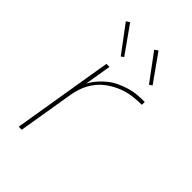

<svg xmlns="http://www.w3.org/2000/svg" viewBox="-219 -842 938 938"><g transform="rotate(45 250.0 -373.0)"><path d="M89 0 175 -520H196L173 -382Q186 -406 204 -426.5Q222 -447 243 -463.5Q264 -480 288.5 -491Q313 -502 338 -509.5Q363 -517 388.5 -519Q414 -521 439 -521V-501Q408 -501 376.5 -497Q345 -493 315 -481.5Q285 -470 256.5 -451Q228 -432 207.5 -406Q187 -380 175 -350Q163 -320 158 -289L110 0ZM394 -595 291 -734 309 -746 409 -605ZM199 -595 95 -734 113 -746 213 -605Z"/></g></svg>

Font: Iosevka Aile Thin Oblique
Style: Regular
Weight: 100
Italic angle: -9°
Designer: Belleve Invis
Foundry: Belleve Invis
Version: Version 31.1.0; ttfautohint (v1.8.4)